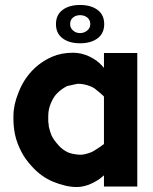

<svg xmlns="http://www.w3.org/2000/svg" viewBox="-20 -750 615 772"><path d="M288 2Q245 2 192 -20Q145 -40 109 -80Q82 -109 68 -136Q47 -175 40 -211Q34 -241 34 -273Q34 -275 34 -278Q34 -280 34 -283Q34 -328 54 -377Q73 -427 107.5 -464Q142 -501 190 -522Q227 -538 274 -538Q307 -538 339 -523Q371 -508 391 -485L398 -477V-537H532V0H398V-45Q386 -35 381 -31Q333 2 288 2ZM176 -242Q182 -217 187 -206Q195 -188 217 -164Q231 -148 254 -137Q271 -130 299 -128Q312 -127 329 -132Q348 -137 360 -145Q384 -160 397 -170L398 -171V-361L397 -363Q385 -375 368 -388H367V-389Q357 -398 341 -404Q317 -413 295 -413Q293 -413 291 -413L250 -404Q230 -394 213 -378Q198 -365 186 -338.5Q174 -312 174 -284Q174 -279 174 -274Q173 -262 176 -247Q176 -247 176 -245ZM205 -653Q205 -690 231.5 -710Q258 -730 302 -730Q346 -730 372.5 -710Q399 -690 399 -653Q399 -616 372.5 -596Q346 -576 302 -576Q258 -576 231.5 -596Q205 -616 205 -653ZM302 -689Q285 -689 273.5 -679.5Q262 -670 262 -653Q262 -638 273.5 -627.5Q285 -617 302 -617Q318 -617 330.5 -627Q343 -637 343 -653Q343 -670 331 -679.5Q319 -689 302 -689Z"/></svg>

Font: Oxford Sans
Style: Bold
Weight: 700
Designer: Matt McInerney, Pablo Impallari, Rodrigo Fuenzalida
Foundry: Matt McInerney, Pablo Impallari, Rodrigo Fuenzalida
Version: Version 3.000g; ttfautohint (v1.5) -l 8 -r 28 -G 28 -x 14 -D